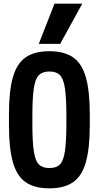

<svg xmlns="http://www.w3.org/2000/svg" viewBox="-20 -1020 540 1050"><path d="M250 10Q169 10 120.5 -23.5Q72 -57 50.5 -133Q29 -209 29 -335V-395Q29 -522 50.5 -597.5Q72 -673 120.5 -706.5Q169 -740 250 -740Q331 -740 379.5 -706.5Q428 -673 449.5 -597.5Q471 -522 471 -395V-335Q471 -209 449.5 -133Q428 -57 379.5 -23.5Q331 10 250 10ZM250 -101Q288 -101 307.5 -120.5Q327 -140 335 -192.5Q343 -245 343 -344V-386Q343 -485 335 -537.5Q327 -590 307.5 -609.5Q288 -629 250 -629Q213 -629 193 -609.5Q173 -590 165 -537.5Q157 -485 157 -386V-344Q157 -245 165 -192.5Q173 -140 193 -120.5Q213 -101 250 -101ZM309 -780H192L278 -1000H430Z"/></svg>

Font: M PLUS 1 Code SemiBold
Style: Regular
Weight: 600
Designer: Coji Morishita
Foundry: UNDERFOREST DESIGN
Version: Version 1.005